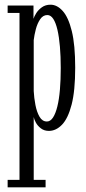

<svg xmlns="http://www.w3.org/2000/svg" viewBox="-20 -547 365 817"><path d="M12.5 250V218.5H63V-492H12.5V-523.5H122.5V-467Q125.5 -477 134.2 -491Q143 -505 158.2 -516Q173.5 -527 195 -527Q223 -527 247 -500.2Q271 -473.5 285.5 -414.8Q300 -356 300 -259Q300 -161 284.8 -102Q269.5 -43 244 -16.5Q218.5 10 188 10Q168 10 154 -0.8Q140 -11.5 132.5 -25.5Q125 -39.5 123.5 -49V218.5H174V250ZM179.5 -30Q194.5 -30 205.5 -46.8Q216.5 -63.5 224 -93.8Q231.5 -124 235 -165.8Q238.5 -207.5 238.5 -257.5Q238.5 -307 235 -348.2Q231.5 -389.5 224.5 -419.8Q217.5 -450 206.8 -466.5Q196 -483 181.5 -483Q163 -483 151 -465.2Q139 -447.5 132.5 -422.8Q126 -398 123.5 -376.5V-159.5Q125 -130 130.8 -100.2Q136.5 -70.5 148.2 -50.2Q160 -30 179.5 -30Z"/></svg>

Font: Imbue Light
Style: Regular
Weight: 300
Designer: Tyler Finck
Foundry: Etcetera Type Company
Version: Version 1.102